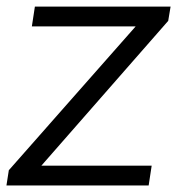

<svg xmlns="http://www.w3.org/2000/svg" viewBox="-33 -570 560 590"><path d="M-5.9 -46.9 383.8 -488.8H64.9L74.2 -549.8H491.2L483.9 -505.9L94.2 -61H433.1L423.8 0H-13.2Z"/></svg>

Font: Oakes Grotesk
Style: Light Italic
Weight: 300
Designer: Samuel Oakes
Foundry: Samuel Oakes
Version: Version 1.0 | wf-rip DC20170320